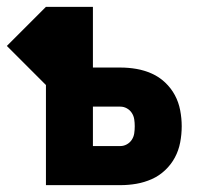

<svg xmlns="http://www.w3.org/2000/svg" viewBox="-78 -540 598 560"><path d="M56 0V-292L-58 -406L56 -520H193V-343H273Q297 -343 320 -339Q343 -335 364.5 -325.5Q386 -316 403.5 -299.5Q421 -283 432 -262.5Q443 -242 447.5 -218.5Q452 -195 452 -172Q452 -148 447.5 -124.5Q443 -101 432 -80.5Q421 -60 403.5 -43.5Q386 -27 364.5 -17.5Q343 -8 320 -4Q297 0 273 0ZM273 -114Q283 -114 292 -119Q301 -124 306.5 -132.5Q312 -141 313.5 -151Q315 -161 315 -172Q315 -182 313.5 -192Q312 -202 306.5 -210.5Q301 -219 292 -224Q283 -229 273 -229H193V-114Z"/></svg>

Font: Iosevka SS04 Heavy
Style: Regular
Weight: 900
Monospace: yes
Designer: Belleve Invis
Foundry: Belleve Invis
Version: Version 19.0.0; ttfautohint (v1.8.4)